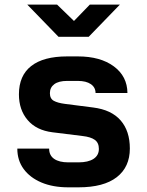

<svg xmlns="http://www.w3.org/2000/svg" viewBox="-20 -805 640 835"><path d="M277.2 9.7Q210.2 9.7 160.3 -11.3Q110.5 -32.4 82.9 -70Q55.3 -107.6 55.3 -158.6H193.7Q193.7 -129.1 215.6 -114Q237.5 -98.9 277.2 -98.9H321.2Q363.5 -98.9 386.8 -114.1Q410 -129.3 410 -157.4Q410 -184.1 392.3 -196.8Q374.6 -209.6 338.2 -213.6L208.3 -229.7Q137.9 -238.5 100.1 -283Q62.3 -327.4 62.3 -394.7Q62.3 -476 115.6 -517.8Q168.9 -559.7 272.1 -559.7H318.6Q416.4 -559.7 475 -516.4Q533.6 -473.1 534.2 -400.6H395.6Q395.3 -425.3 374.9 -439.2Q354.5 -453.1 318.6 -453.1H272.1Q235.4 -453.1 216.2 -438.9Q197 -424.7 197 -399.8Q197 -376 213.9 -366.6Q230.8 -357.3 261.9 -353.3L385.2 -337.5Q464.5 -327.5 504.6 -281.4Q544.7 -235.3 544.7 -159.1Q544.7 -78.7 487.9 -34.5Q431 9.7 321.2 9.7ZM234.4 -645 98.6 -785H228.2L301.7 -713.8L370.7 -785H501.4L365.8 -645Z"/></svg>

Font: JetBrains Mono
Style: Regular
Weight: 400
Monospace: yes
Designer: Philipp Nurullin, Konstantin Bulenkov
Foundry: JetBrains
Version: Version 2.305